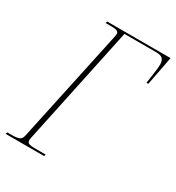

<svg xmlns="http://www.w3.org/2000/svg" viewBox="-190 -820 850 926"><g transform="rotate(30 235.0 -357.0)"><path d="M-18 0 -15 -10H13Q38 -10 51.5 -15.5Q65 -21 69 -43L201 -660Q205 -679 205 -686Q205 -704 168 -704H132L135 -714H488L457 -553H447Q452 -591 456 -617.5Q460 -644 460 -661Q460 -683 450 -693.5Q440 -704 414 -704H237L98 -47Q97 -42 96.5 -38Q96 -34 96 -31Q96 -17 107 -13.5Q118 -10 137 -10H199L196 0Z"/></g></svg>

Font: Noto Serif Display ExtraCondensed Thin
Style: Italic
Weight: 100
Width: 2
Italic angle: -12°
Designer: Monotype Design Team
Foundry: Monotype Imaging Inc.
Version: Version 2.009